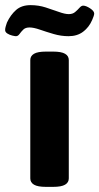

<svg xmlns="http://www.w3.org/2000/svg" viewBox="-69 -726 387 748"><path d="M110 2Q78 2 63.5 -6.5Q49 -15 49 -31V-492Q49 -508 63.5 -516.5Q78 -525 110 -525H138Q170 -525 184.5 -516.5Q199 -508 199 -492V-31Q199 -15 184.5 -6.5Q170 2 138 2ZM-7 -585Q-11 -585 -21.5 -587.5Q-32 -590 -40.5 -595.5Q-49 -601 -49 -609Q-49 -616 -46.5 -624Q-44 -632 -42 -638Q-28 -668 -6.5 -687Q15 -706 50 -706Q81 -706 109 -697Q137 -688 160.5 -679.5Q184 -671 199 -671Q214 -671 223.5 -679Q233 -687 240.5 -695.5Q248 -704 255 -704Q266 -704 282 -693.5Q298 -683 298 -673Q298 -669 295.5 -662Q293 -655 290 -648Q278 -620 255 -602.5Q232 -585 198 -585Q169 -585 140 -593.5Q111 -602 86.5 -610.5Q62 -619 46 -619Q30 -619 21.5 -610.5Q13 -602 7 -593.5Q1 -585 -7 -585Z"/></svg>

Font: Asap Semi Condensed
Style: Bold
Weight: 700
Width: 4
Designer: Pablo Cosgaya
Foundry: Omnibus-Type
Version: Version 3.001; ttfautohint (v1.8.4.7-5d5b)